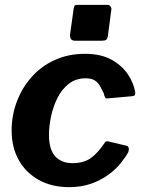

<svg xmlns="http://www.w3.org/2000/svg" viewBox="-20 -762 591 792"><path d="M330 -540Q396 -540 439.5 -516Q483 -492 507.5 -455.5Q532 -419 538 -380Q538 -372 535.5 -369Q533 -366 523 -365L422 -356Q416 -355 413 -361Q410 -367 408 -377Q400 -394 392 -408Q384 -422 370.5 -430.5Q357 -439 333 -439Q293 -439 264 -416.5Q235 -394 217 -358Q199 -322 190.5 -281.5Q182 -241 182 -206Q182 -146 207.5 -117.5Q233 -89 279 -89Q326 -89 355.5 -110.5Q385 -132 414 -176Q418 -181 430 -178L501 -161Q508 -160 510.5 -153Q513 -146 509 -134Q498 -114 478 -89Q458 -64 427.5 -41.5Q397 -19 356.5 -4.5Q316 10 265 10Q194 10 140.5 -19.5Q87 -49 57.5 -101.5Q28 -154 28 -224Q28 -286 49.5 -343Q71 -400 110.5 -444.5Q150 -489 206 -514.5Q262 -540 330 -540ZM439 -720 425 -614Q423 -601 417.5 -597.5Q412 -594 398 -594H290Q277 -594 272.5 -601.5Q268 -609 269 -620L284 -727Q286 -737 288.5 -739.5Q291 -742 299 -742H424Q431 -742 436 -735Q441 -728 439 -720Z"/></svg>

Font: Libre Franklin
Style: Bold Italic
Weight: 700
Italic angle: -8°
Designer: Pablo Impallari, Rodrigo Fuenzalida, Nhung Nguyen
Foundry: Impallari Type
Version: Version 3.000